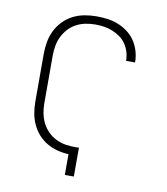

<svg xmlns="http://www.w3.org/2000/svg" viewBox="-83 -813 766 882"><g transform="rotate(10 300.0 -371.5)"><path d="M279 0V-97Q252 -98 226 -105Q200 -112 177 -125.5Q154 -139 136 -159.5Q118 -180 107 -204.5Q96 -229 91.5 -255.5Q87 -282 87 -309V-530Q87 -559 92 -587Q97 -615 109.5 -640.5Q122 -666 142 -686.5Q162 -707 187.5 -720Q213 -733 241 -738Q269 -743 297 -743Q323 -743 348.5 -739.5Q374 -736 398 -726.5Q422 -717 443 -701Q464 -685 478 -664Q492 -643 499.5 -617.5Q507 -592 507 -567V-565H465V-566Q465 -587 459 -606.5Q453 -626 441.5 -643Q430 -660 413 -672Q396 -684 377 -691.5Q358 -699 338 -702Q318 -705 297 -705Q274 -705 251.5 -700.5Q229 -696 208.5 -685Q188 -674 172.5 -657Q157 -640 147 -619.5Q137 -599 133 -576Q129 -553 129 -530V-309Q129 -285 133.5 -261.5Q138 -238 148.5 -217Q159 -196 176 -179Q193 -162 214.5 -151.5Q236 -141 259.5 -137.5Q283 -134 307 -134Q311 -134 314.5 -134.5Q318 -135 321 -135V0Z"/></g></svg>

Font: Iosevka Extralight Extended
Style: Regular
Weight: 200
Width: 7
Monospace: yes
Designer: Belleve Invis
Foundry: Belleve Invis
Version: Version 32.5.0; ttfautohint (v1.8.4)